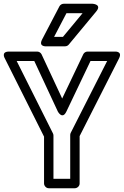

<svg xmlns="http://www.w3.org/2000/svg" viewBox="-39 -975 658 1020"><path d="M334 -258V-25H245V-255C245 -258.9 244 -263 242.4 -266.2L49.5 -651H143.1L268.3 -382.4C268.3 -382.4 292.2 -337.4 313.6 -382.2L441.8 -651H530.3L336.7 -269.3C334.9 -265.8 334 -261.7 334 -258ZM384 -252 593.3 -664.7C613.4 -704.4 571 -701 571 -701H426C416.6 -701 407.6 -695.4 403.4 -686.8L291.3 -451.6L181.7 -686.6C178.3 -693.8 169.2 -701 159 -701H9C-35.4 -701 -13.4 -664.8 -13.4 -664.8L195 -249.1V0C195 10.7 204.9 25 220 25H359C369.7 25 384 15.1 384 0ZM295.3 -779H248.3L314.1 -905H399.8ZM307 -729C314.1 -729 321.5 -732.3 326.2 -738L472.2 -914C504 -952.3 453 -955 453 -955H299C290.5 -955 281.2 -949.9 276.8 -941.6L184.8 -765.6C163.7 -725 207 -729 207 -729Z"/></svg>

Font: Fog Sans
Style: Outline
Weight: 700
Foundry: Intel Corporation
Version: Version 1.00